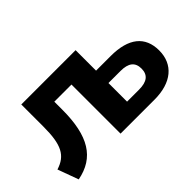

<svg xmlns="http://www.w3.org/2000/svg" viewBox="-82 -831 1140 1140"><g transform="rotate(-45 488.0 -261.0)"><path d="M65.4 16.6C219.7 -12.7 289.1 -124.5 289.1 -345.2V-412.1H433.1V0H718.8C860.8 0 944.8 -69.8 944.8 -187C944.8 -304.7 867.7 -367.2 717.8 -367.2H594.7V-539.1H138.7V-352.1C138.7 -200.7 106.9 -142.1 17.6 -114.3ZM594.7 -263.2H695.8C762.2 -263.2 794.4 -238.3 794.4 -185.1C794.4 -131.8 761.7 -106.9 695.8 -106.9H594.7Z"/></g></svg>

Font: Winston ExtraBold
Style: Regular
Weight: 800
Designer: Vernon Adams, Kim Jin-seong, David Berlow, Cristiano Sobral
Foundry: The Winston Project Authors
Version: Version 3.004